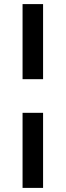

<svg xmlns="http://www.w3.org/2000/svg" viewBox="-20 -743 320 936"><path d="M90 -357V-723H190V-357ZM90 173V-193H190V173Z"/></svg>

Font: Archivo VF Beta
Style: Italic
Weight: 400
Italic angle: -10°
Designer: Hector Gatti
Foundry: Omnibus-Type
Version: Version 1.002